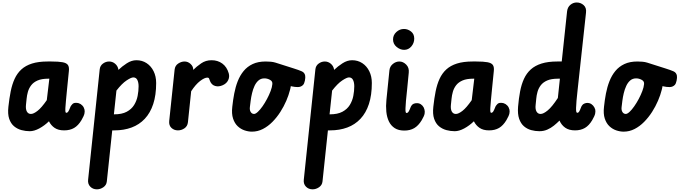

<svg xmlns="http://www.w3.org/2000/svg" viewBox="-20 -1024 5337 1508"><path d="M521 -466 506.5 -321.5Q501.5 -268.5 498 -233Q494.5 -197.5 493.5 -176.5Q492.5 -155.5 494 -146.8Q495.5 -138 500 -138Q510.5 -138 517.5 -150Q524.5 -162 529.5 -175.8Q534.5 -189.5 539 -195L547 -204.5Q555.5 -214.5 569.8 -216Q584 -217.5 598 -213.5Q614.5 -208.5 627 -195Q639.5 -181.5 643.5 -164Q647 -150 643.2 -132Q639.5 -114 620 -80.5Q594.5 -38 562 -19Q529.5 0 483.5 0Q438 0 409.2 -19.5Q380.5 -39 364.5 -71.5Q329 -37 288.5 -15.2Q248 6.5 214 6.5Q181 6.5 148.5 -2.2Q116 -11 90.5 -32.2Q65 -53.5 52.2 -91Q39.5 -128.5 46 -186Q53 -251 64 -306.2Q75 -361.5 95 -405Q115 -448.5 148 -478.8Q181 -509 231.5 -525Q282 -541 354.5 -541H383Q440.5 -541 471.5 -535.2Q502.5 -529.5 513.5 -513.5Q524.5 -497.5 521 -466ZM184 -200.5Q180.5 -167 191 -148Q201.5 -129 223 -129Q243.5 -129 275 -153.5Q306.5 -178 347.5 -237.5L367.5 -406H359.5Q307.5 -406 275 -391.8Q242.5 -377.5 224.8 -354Q207 -330.5 199.2 -303Q191.5 -275.5 189 -248.5Q186.5 -221.5 184 -200.5Z M741 463Q709.5 463 689 442Q668.5 421 672 388L763 -478.5Q766 -508 788.5 -524.5Q811 -541 837 -541Q863 -541 883.5 -524Q904 -507 909 -482L910 -475Q939 -503 976.2 -527Q1013.5 -551 1051.5 -551Q1096.5 -551 1131.5 -528Q1166.5 -505 1186.5 -464.5Q1206.5 -424 1206.5 -372Q1206.5 -277 1183.5 -207Q1160.5 -137 1117.2 -91Q1074 -45 1013.5 -22.5Q953 0 878.5 0H861.5L819 401Q816 430 792 446.5Q768 463 741 463ZM874.5 -126H876.5Q937.5 -126 975.2 -146.2Q1013 -166.5 1033.2 -199.2Q1053.5 -232 1061 -270.8Q1068.5 -309.5 1068.5 -346Q1068.5 -377 1058.5 -396.5Q1048.5 -416 1027 -416Q1010 -416 973.8 -392Q937.5 -368 894.5 -312.5Z M1377.5 0Q1347.5 0 1326.5 -19.5Q1305.5 -39 1309 -74L1351.5 -477.5Q1355 -508.5 1379.5 -524.8Q1404 -541 1429.5 -541Q1456 -541 1476.8 -521.8Q1497.5 -502.5 1497.5 -479.5V-475Q1524 -501.5 1559.8 -526.2Q1595.5 -551 1641.5 -551Q1690.5 -551 1726.2 -524.8Q1762 -498.5 1776.5 -448.5Q1784.5 -420.5 1772.2 -394.5Q1760 -368.5 1730 -355Q1698 -340.5 1669.8 -348.8Q1641.5 -357 1629.5 -387.5Q1626 -398.5 1622.5 -406.5Q1619 -414.5 1609 -414.5Q1586.5 -414.5 1551.8 -388Q1517 -361.5 1481.5 -307.5L1456 -63.5Q1452.5 -32.5 1428.8 -16.2Q1405 0 1377.5 0Z M1959 10Q1930.5 10 1900.8 0Q1871 -10 1847 -32.5Q1823 -55 1810.5 -92.8Q1798 -130.5 1804.5 -186Q1810 -238.5 1819.8 -289.8Q1829.5 -341 1847.2 -386.2Q1865 -431.5 1893.5 -466.2Q1922 -501 1964.5 -521Q2007 -541 2067 -541Q2087.5 -541 2107 -539.2Q2126.5 -537.5 2144 -532L2287 -486.5Q2325.5 -474.5 2349.2 -464.2Q2373 -454 2377 -429.5Q2379.5 -415 2374.8 -391Q2370 -367 2360 -356.5Q2344 -340.5 2320.2 -340.2Q2296.5 -340 2274.5 -345L2264 -347.5Q2263 -340.5 2261.5 -333.2Q2260 -326 2258 -318.5Q2248 -278 2228.8 -233Q2209.5 -188 2182 -145Q2154.5 -102 2119.8 -66.8Q2085 -31.5 2044.5 -10.8Q2004 10 1959 10ZM1942.5 -182Q1940.5 -168 1944 -155.8Q1947.5 -143.5 1955.8 -136.2Q1964 -129 1975 -129Q1987.5 -129 2005.2 -145.5Q2023 -162 2041.8 -188.8Q2060.5 -215.5 2077.2 -247Q2094 -278.5 2105.5 -309Q2117 -339.5 2119 -363Q2122 -385.5 2100.5 -397Q2079 -408.5 2057 -408.5Q2029.5 -408.5 2010.5 -392.2Q1991.5 -376 1979.2 -349.5Q1967 -323 1959.8 -292.5Q1952.5 -262 1948.8 -232.8Q1945 -203.5 1942.5 -182Z M2435 463Q2403.5 463 2383 442Q2362.5 421 2366 388L2457 -478.5Q2460 -508 2482.5 -524.5Q2505 -541 2531 -541Q2557 -541 2577.5 -524Q2598 -507 2603 -482L2604 -475Q2633 -503 2670.2 -527Q2707.5 -551 2745.5 -551Q2790.5 -551 2825.5 -528Q2860.5 -505 2880.5 -464.5Q2900.5 -424 2900.5 -372Q2900.5 -277 2877.5 -207Q2854.5 -137 2811.2 -91Q2768 -45 2707.5 -22.5Q2647 0 2572.5 0H2555.5L2513 401Q2510 430 2486 446.5Q2462 463 2435 463ZM2568.5 -126H2570.5Q2631.5 -126 2669.2 -146.2Q2707 -166.5 2727.2 -199.2Q2747.5 -232 2755 -270.8Q2762.5 -309.5 2762.5 -346Q2762.5 -377 2752.5 -396.5Q2742.5 -416 2721 -416Q2704 -416 2667.8 -392Q2631.5 -368 2588.5 -312.5Z M3038.5 -471Q3041.5 -502 3065.2 -521.5Q3089 -541 3116.5 -541Q3146 -541 3170.2 -516.8Q3194.5 -492.5 3190.5 -454L3177.5 -320Q3171.5 -267 3168.5 -231.5Q3165.5 -196 3164.8 -175Q3164 -154 3166 -145.2Q3168 -136.5 3172.5 -136.5Q3183 -136.5 3190 -148.5Q3197 -160.5 3202 -174.2Q3207 -188 3211.5 -194L3219 -203Q3229 -211 3242.8 -213Q3256.5 -215 3270 -212Q3286.5 -207 3298.5 -193.5Q3310.5 -180 3314 -162.5Q3318 -148 3314.8 -130.2Q3311.5 -112.5 3292 -79.5Q3266 -36.5 3233.2 -17.5Q3200.5 1.5 3155.5 1.5Q3109.5 1.5 3080 -17.8Q3050.5 -37 3034.5 -70.2Q3018.5 -103.5 3014.2 -147.2Q3010 -191 3015 -239.5ZM3154 -632.5Q3123 -632.5 3095 -655.5Q3067 -678.5 3067 -714.5Q3067 -748.5 3093 -772.5Q3119 -796.5 3153 -796.5Q3183 -796.5 3208.2 -776.8Q3233.5 -757 3233.5 -721Q3233.5 -686 3210.8 -659.2Q3188 -632.5 3154 -632.5Z M3858.5 -466 3844 -321.5Q3839 -268.5 3835.5 -233Q3832 -197.5 3831 -176.5Q3830 -155.5 3831.5 -146.8Q3833 -138 3837.5 -138Q3848 -138 3855 -150Q3862 -162 3867 -175.8Q3872 -189.5 3876.5 -195L3884.5 -204.5Q3893 -214.5 3907.2 -216Q3921.5 -217.5 3935.5 -213.5Q3952 -208.5 3964.5 -195Q3977 -181.5 3981 -164Q3984.5 -150 3980.8 -132Q3977 -114 3957.5 -80.5Q3932 -38 3899.5 -19Q3867 0 3821 0Q3775.5 0 3746.8 -19.5Q3718 -39 3702 -71.5Q3666.5 -37 3626 -15.2Q3585.5 6.5 3551.5 6.5Q3518.5 6.5 3486 -2.2Q3453.5 -11 3428 -32.2Q3402.5 -53.5 3389.8 -91Q3377 -128.5 3383.5 -186Q3390.5 -251 3401.5 -306.2Q3412.5 -361.5 3432.5 -405Q3452.5 -448.5 3485.5 -478.8Q3518.5 -509 3569 -525Q3619.5 -541 3692 -541H3720.5Q3778 -541 3809 -535.2Q3840 -529.5 3851 -513.5Q3862 -497.5 3858.5 -466ZM3521.5 -200.5Q3518 -167 3528.5 -148Q3539 -129 3560.5 -129Q3581 -129 3612.5 -153.5Q3644 -178 3685 -237.5L3705 -406H3697Q3645 -406 3612.5 -391.8Q3580 -377.5 3562.2 -354Q3544.5 -330.5 3536.8 -303Q3529 -275.5 3526.5 -248.5Q3524 -221.5 3521.5 -200.5Z M4551 -195 4559 -204.5Q4569.5 -212 4582.8 -214.8Q4596 -217.5 4609.5 -213.5Q4626 -208.5 4638 -195Q4650 -181.5 4655 -164Q4658 -150 4654.5 -132Q4651 -114 4631.5 -80.5Q4606.5 -38 4573.8 -19Q4541 0 4496.5 0Q4449 0 4419.2 -21Q4389.5 -42 4374.5 -77Q4354 -56.5 4330.2 -37.2Q4306.5 -18 4278.2 -5.8Q4250 6.5 4216.5 6.5Q4183.5 6.5 4151.8 -2.2Q4120 -11 4095.2 -32.2Q4070.5 -53.5 4057.5 -91Q4044.5 -128.5 4049 -186Q4054.5 -251 4065 -306.2Q4075.5 -361.5 4095.5 -405Q4115.5 -448.5 4149 -478.8Q4182.5 -509 4233.5 -525Q4284.5 -541 4357 -541H4392L4434 -935.5Q4438 -968 4460 -986.2Q4482 -1004.5 4509.5 -1004.5Q4540.5 -1004.5 4564 -983.8Q4587.5 -963 4582.5 -923.5L4517 -321.5Q4511 -268.5 4508 -233Q4505 -197.5 4504.5 -176.5Q4504 -155.5 4506.2 -146.8Q4508.5 -138 4513.5 -138Q4523.5 -138 4530 -149.8Q4536.5 -161.5 4541.5 -175.5Q4546.5 -189.5 4551 -195ZM4187 -200.5Q4183 -167 4193.8 -148Q4204.5 -129 4226 -129Q4248 -129 4282 -157Q4316 -185 4361.5 -254.5L4377.5 -406H4362.5Q4310 -406 4277.5 -391.8Q4245 -377.5 4227.2 -354Q4209.5 -330.5 4201.8 -303Q4194 -275.5 4191.8 -248.5Q4189.5 -221.5 4187 -200.5Z M4878.5 10Q4850 10 4820.2 0Q4790.5 -10 4766.5 -32.5Q4742.5 -55 4730 -92.8Q4717.5 -130.5 4724 -186Q4729.5 -238.5 4739.2 -289.8Q4749 -341 4766.8 -386.2Q4784.5 -431.5 4813 -466.2Q4841.5 -501 4884 -521Q4926.5 -541 4986.5 -541Q5007 -541 5026.5 -539.2Q5046 -537.5 5063.5 -532L5206.5 -486.5Q5245 -474.5 5268.8 -464.2Q5292.5 -454 5296.5 -429.5Q5299 -415 5294.2 -391Q5289.5 -367 5279.5 -356.5Q5263.5 -340.5 5239.8 -340.2Q5216 -340 5194 -345L5183.5 -347.5Q5182.5 -340.5 5181 -333.2Q5179.5 -326 5177.5 -318.5Q5167.5 -278 5148.2 -233Q5129 -188 5101.5 -145Q5074 -102 5039.2 -66.8Q5004.5 -31.5 4964 -10.8Q4923.5 10 4878.5 10ZM4862 -182Q4860 -168 4863.5 -155.8Q4867 -143.5 4875.2 -136.2Q4883.5 -129 4894.5 -129Q4907 -129 4924.8 -145.5Q4942.5 -162 4961.2 -188.8Q4980 -215.5 4996.8 -247Q5013.5 -278.5 5025 -309Q5036.5 -339.5 5038.5 -363Q5041.5 -385.5 5020 -397Q4998.5 -408.5 4976.5 -408.5Q4949 -408.5 4930 -392.2Q4911 -376 4898.8 -349.5Q4886.5 -323 4879.2 -292.5Q4872 -262 4868.2 -232.8Q4864.5 -203.5 4862 -182Z"/></svg>

Font: Edu NSW ACT Hand Pre
Style: Regular
Weight: 400
Designer: Tina and Corey Anderson, Eben Sorkin, Mirko Velimirovic
Foundry: Sorkin Type Co.
Version: Version 2.000